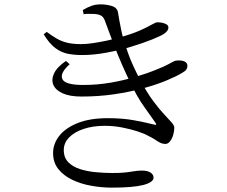

<svg xmlns="http://www.w3.org/2000/svg" viewBox="-20 -811 1040 879"><path d="M492 48Q446 48 398 39.5Q350 31 310.5 12Q271 -7 247 -37Q223 -67 223 -111Q223 -152 250.5 -188Q278 -224 334 -247Q390 -270 474 -270Q542 -270 595.5 -260Q649 -250 684 -241Q694 -238 695 -240.5Q696 -243 691 -250Q676 -272 641.5 -320Q607 -368 575 -436Q556 -475 536.5 -520Q517 -565 498.5 -613.5Q480 -662 462 -711Q457 -728 447 -736.5Q437 -745 414 -747Q401 -747 388.5 -747.5Q376 -748 363 -746L359 -765Q381 -778 399.5 -784.5Q418 -791 441 -791Q468 -791 492 -783.5Q516 -776 520 -755Q523 -736 527 -714Q531 -692 536 -668.5Q541 -645 548 -622Q556 -597 566 -568.5Q576 -540 590 -509.5Q604 -479 621 -446Q654 -385 682.5 -347Q711 -309 733 -286Q755 -263 766.5 -249.5Q778 -236 778 -226Q778 -211 773 -193.5Q768 -176 758.5 -164Q749 -152 737 -152Q725 -152 714.5 -157Q704 -162 691 -171Q678 -180 657 -190Q639 -200 608 -210Q577 -220 538.5 -227.5Q500 -235 459 -235Q406 -235 363.5 -221Q321 -207 296.5 -182Q272 -157 272 -124Q272 -89 293 -68Q314 -47 347.5 -36.5Q381 -26 420 -22.5Q459 -19 494 -19Q523 -19 542.5 -20.5Q562 -22 576.5 -24.5Q591 -27 604 -28.5Q617 -30 632 -30Q655 -30 669 -21Q683 -12 683 2Q683 13 671 21.5Q659 30 635.5 36Q612 42 576 45Q540 48 492 48ZM353 -369Q300 -369 267.5 -383.5Q235 -398 224.5 -422Q214 -446 227.5 -475Q241 -504 282 -532L299 -517Q253 -476 265.5 -449Q278 -422 361 -422Q425 -422 486 -432.5Q547 -443 602 -459.5Q657 -476 700 -494Q733 -507 749 -516Q765 -525 774 -529.5Q783 -534 791 -534Q804 -535 814.5 -533Q825 -531 831.5 -525Q838 -519 838 -509Q838 -501 833.5 -493.5Q829 -486 815 -478Q787 -461 741 -442Q695 -423 634.5 -406.5Q574 -390 503 -379.5Q432 -369 353 -369ZM356 -559Q322 -559 292 -564.5Q262 -570 234 -590.5Q206 -611 180 -654L194 -665Q218 -647 239.5 -634.5Q261 -622 287 -615.5Q313 -609 352 -609Q375 -609 405.5 -613.5Q436 -618 469 -625Q502 -632 529 -640Q586 -656 620.5 -671.5Q655 -687 674 -698Q693 -709 701 -709Q712 -709 723.5 -706.5Q735 -704 743 -699Q751 -694 751 -684Q751 -677 745.5 -669.5Q740 -662 729 -655Q715 -646 675.5 -630Q636 -614 581.5 -597.5Q527 -581 468 -570Q409 -559 356 -559Z"/></svg>

Font: Noto Serif TC
Style: Regular
Weight: 400
Designer: Ryoko NISHIZUKA  (kana & ideographs); Frank Grießhammer (Latin, Greek & Cyrillic); Wenlong ZHANG  (bopomofo); Sandoll Co
Foundry: Adobe
Version: Version 2.003-H1;hotconv 1.1.1;makeotfexe 2.6.0